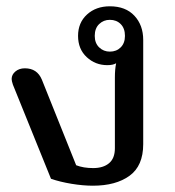

<svg xmlns="http://www.w3.org/2000/svg" viewBox="-20 -577 555 610"><path d="M142 -9 21 -308Q17 -320 17 -326Q17 -340 29 -350Q41 -360 59 -360Q98 -360 113 -324L222 -52Q245 -43 276 -43Q308 -43 326.5 -58.5Q345 -74 345 -106V-331Q345 -357 349 -376Q339 -370 321 -370Q283 -370 255.5 -395.5Q228 -421 228 -463Q228 -505 256.5 -531Q285 -557 329 -557Q379 -557 407 -527Q435 -497 435 -450V-119Q435 -50 391.5 -18.5Q348 13 275 13Q244 13 207.5 7Q171 1 142 -9ZM377 -463Q377 -487 363.5 -500.5Q350 -514 329 -514Q309 -514 295 -500.5Q281 -487 281 -463Q281 -440 295 -426.5Q309 -413 329 -413Q350 -413 363.5 -426.5Q377 -440 377 -463Z"/></svg>

Font: Maitree Medium
Style: Regular
Weight: 500
Designer: CadsonDemak Team
Foundry: CadsonDemak
Version: Version 1.000